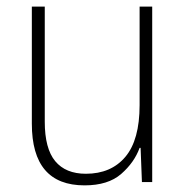

<svg xmlns="http://www.w3.org/2000/svg" viewBox="-20 -549 562 579"><path d="M439 -529V0H408L404 -103H401Q385 -59 345.5 -24.5Q306 10 235 10Q76 10 76 -176V-529H115V-182Q115 -101 146.5 -63Q178 -25 239 -25Q315 -25 358 -76Q401 -127 401 -232V-529Z"/></svg>

Font: Noto Sans Khmer SemiCondensed ExtraLight
Style: Regular
Weight: 200
Width: 4
Designer: Danh Hong and the Monotype Design Team
Foundry: Monotype Imaging Inc.
Version: Version 2.004; ttfautohint (v1.8.4.7-5d5b)